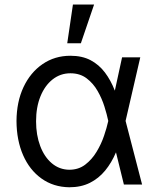

<svg xmlns="http://www.w3.org/2000/svg" viewBox="-20 -792 681 824"><path d="M277.3 11.7Q209 10.7 158 -25.9Q106.9 -62.5 79.1 -126.2Q51.3 -189.9 50.8 -272.5Q51.3 -355 80.8 -418Q110.4 -481 162.6 -516.8Q214.8 -552.7 282.2 -552.7Q332.5 -552.7 368.7 -533.7Q404.8 -514.6 430.2 -481Q455.6 -447.3 472.7 -403.3H505.9L518.6 -274.4L589.8 0H511.7L444.3 -274.4Q439 -300.3 428.2 -334.7Q417.5 -369.1 398.9 -401.6Q380.4 -434.1 351.8 -455.8Q323.2 -477.5 282.2 -477.5Q239.3 -477.5 205.8 -451.2Q172.4 -424.8 153.6 -378.4Q134.8 -332 134.8 -271.5Q134.8 -212.4 152.6 -165.3Q170.4 -118.2 202.6 -91.1Q234.9 -64 277.3 -63.5Q316.9 -63.5 345.7 -85.4Q374.5 -107.4 394.5 -140.6Q414.6 -173.8 426.5 -209.2Q438.5 -244.6 444.3 -271.5L503.9 -545.9H582L518.6 -271.5L505.9 -137.7H477.5Q459 -93.8 431.4 -60.1Q403.8 -26.4 365.7 -7.3Q327.6 11.7 277.3 11.7ZM268.6 -606.4 293 -772.5H383.8L327.1 -606.4Z"/></svg>

Font: Inter V
Style: 
Weight: 400
Designer: Rasmus Andersson
Foundry: rsms
Version: Version 4.000;git-a3f224843